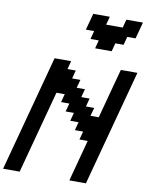

<svg xmlns="http://www.w3.org/2000/svg" viewBox="-125 -1338 1109 1427"><g transform="rotate(10 429.5 -625.0)"><path d="M500 0H625Q664.1 -146 742.2 -437.5Q820.3 -729 859.4 -875H734.4Q717.3 -812.5 683.8 -687.5Q650.4 -562.5 633.8 -500H571.3L588.4 -562.5H525.9L542.5 -625H480L496.6 -687.5H434.1L451.2 -750H388.7L405.3 -812.5H342.8L359.4 -875H234.4Q195.3 -729 117.2 -437.5Q39.1 -146 0 0H125Q152.8 -104 208.7 -312.3Q264.6 -520.5 292.5 -625H355L338.4 -562.5H400.9L383.8 -500H446.3L429.7 -437.5H492.2L475.6 -375H538.1L521 -312.5H583.5ZM518.1 -1000H643.1L659.7 -1062.5H722.2L738.8 -1125H801.3Q807.1 -1146 818.4 -1187.5Q829.6 -1229 835 -1250H710L693.4 -1187.5H568.4L585 -1250H460Q454.6 -1229 443.4 -1187.5Q432.1 -1146 426.3 -1125H488.8L472.2 -1062.5H534.7Z"/></g></svg>

Font: Faithful 32x
Style: Oblique
Weight: 400
Foundry: Faithful Resource Pack
Version: Version 1.0; January 27, 2023